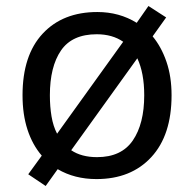

<svg xmlns="http://www.w3.org/2000/svg" viewBox="-20 -586 645 639"><path d="M551 -269Q551 -136 483.5 -63Q416 10 301 10Q228 10 172 -23L132 33L74 -6L119 -68Q88 -104 71.5 -154.5Q55 -205 55 -269Q55 -402 122 -474Q189 -546 304 -546Q377 -546 435 -510L474 -566L533 -528L488 -465Q517 -430 534 -380.5Q551 -331 551 -269ZM146 -269Q146 -231 151.5 -198.5Q157 -166 170 -141L390 -447Q354 -472 302 -472Q220 -472 183 -418Q146 -364 146 -269ZM460 -269Q460 -343 437 -392L217 -86Q251 -63 303 -63Q384 -63 422 -118.5Q460 -174 460 -269Z"/></svg>

Font: Noto Sans Pahawh Hmong
Style: Regular
Weight: 400
Designer: Monotype Design Team
Foundry: Monotype Imaging Inc.
Version: Version 2.001; ttfautohint (v1.8.4.7-5d5b)